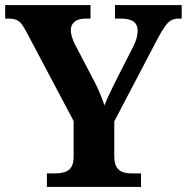

<svg xmlns="http://www.w3.org/2000/svg" viewBox="-20 -734 734 754"><path d="M164.2 0V-53H194.2Q216.2 -53 232.9 -57.8Q249.7 -62.6 259.5 -77.1Q269.2 -91.6 269.2 -120V-258.6L84.2 -608Q73.8 -627.6 65.2 -639.1Q56.5 -650.6 44.8 -655.8Q33.1 -661 13.2 -661H0.2V-714H335.5V-661H317.7Q287.8 -661 272.9 -648.6Q258 -636.2 258 -615.6Q258 -603.4 262.6 -588.8Q267.1 -574.2 273.7 -560.9L347.7 -419.4Q363 -390.7 372.6 -367.1Q382.2 -343.4 390.2 -320.4Q399.7 -344.9 414.7 -375.6Q429.7 -406.3 445.5 -437.9L503.7 -551.8Q514.3 -574 517.4 -588.9Q520.6 -603.8 520.6 -611.8Q520.6 -637.8 504.2 -649.4Q487.8 -661 454.8 -661H431.6V-714H693.5V-661H681.5Q664.6 -661 652.4 -654.3Q640.2 -647.6 628.2 -630.8Q616.1 -614.1 599.7 -583.6L428.8 -257.4V-121Q428.8 -92.3 438.1 -77.7Q447.3 -63 462.8 -58Q478.4 -53 496.3 -53H533.8V0Z"/></svg>

Font: Noto Serif Khmer
Style: Regular
Weight: 400
Designer: Danh Hong and the Monotype Design Team
Foundry: Monotype Imaging Inc.
Version: Version 2.003